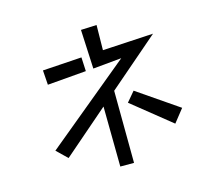

<svg xmlns="http://www.w3.org/2000/svg" viewBox="-113 -906 1226 1094"><g transform="rotate(-15 500.0 -359.0)"><path d="M462 -307 194 -75 132 -135 631 -547 462 -531 451 -762 544 -766 542 -618 842 -635 544 -378 547 48H466ZM182 -595 413 -610 417 -528 188 -509ZM651 -350 893 -184 832 -107 602 -292Z"/></g></svg>

Font: Moralerspace Krypton JPDOC
Style: Regular
Weight: 400
Version: v0.0.6; ttfautohint (v1.8.4.7-5d5b-dirty) -l 6 -r 45 -G 200 